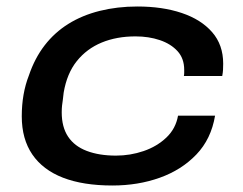

<svg xmlns="http://www.w3.org/2000/svg" viewBox="-20 -559 747 591"><path d="M326 12Q236 12 174 -12Q112 -36 79.5 -83.5Q47 -131 47 -201Q47 -236 52.5 -267.5Q58 -299 69 -327Q87 -380 117.5 -419.5Q148 -459 190.5 -485.5Q233 -512 287 -525.5Q341 -539 403 -539Q480 -539 539.5 -519Q599 -499 633 -460Q667 -421 667 -363Q667 -353 666.5 -344Q666 -335 664 -325H546Q547 -330 547 -335Q547 -340 547 -344Q547 -379 526.5 -401.5Q506 -424 472 -435.5Q438 -447 397 -447Q339 -447 293 -428Q247 -409 216.5 -371Q186 -333 176 -274Q175 -262 173.5 -252.5Q172 -243 171 -234Q170 -225 170 -213Q170 -168 189.5 -138.5Q209 -109 247 -94.5Q285 -80 337 -80Q381 -80 422 -94Q463 -108 492 -135.5Q521 -163 528 -203H642Q630 -131 584.5 -83.5Q539 -36 472 -12Q405 12 326 12Z"/></svg>

Font: Archivo Expanded Medium
Style: Italic
Weight: 500
Width: 7
Italic angle: -10°
Designer: Hector Gatti
Foundry: Omnibus-Type
Version: Version 2.001